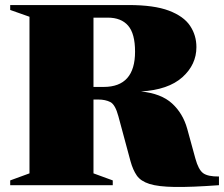

<svg xmlns="http://www.w3.org/2000/svg" viewBox="-20 -735 889 762"><path d="M20.5 -695.5V-715H490Q591.5 -715 650.2 -692.8Q709 -670.5 734.2 -632.8Q759.5 -595 759.5 -548Q759.5 -478.5 703.8 -428.5Q648 -378.5 539.5 -372Q619.5 -364 662.8 -324.5Q706 -285 723 -224L755.5 -105.5Q767.5 -61.5 786.2 -47.8Q805 -34 849 -34.5V0Q739.5 8 673.8 7Q608 6 573.2 -5Q538.5 -16 523 -38.2Q507.5 -60.5 498 -95L450 -273Q437.5 -320 417.8 -330Q398 -340 370 -340H351V-47L427.5 -19V0H20.5V-19L97 -47V-668.5ZM391.5 -390Q516 -390 516 -530Q516 -601.5 488.5 -633.2Q461 -665 407.5 -665H351V-390Z"/></svg>

Font: Newsreader 72pt ExtraBold
Style: Regular
Weight: 800
Designer: Hugues Gentile
Foundry: Production Type
Version: Version 1.003; ttfautohint (v1.8.3)